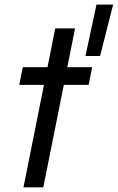

<svg xmlns="http://www.w3.org/2000/svg" viewBox="-20 -807 507 827"><path d="M169.4 -441.4H63L78.1 -517.6H184.6L217.8 -684.6H303.2L270 -517.6H377L361.8 -441.4H254.9L166.5 0H81.1ZM395.5 -787.1H467.3L411.1 -565.9H348.1Z"/></svg>

Font: Reddit Sans Chocolate
Style: Italic
Weight: 400
Italic angle: -11.25°
Designer: Stephen Hutchings
Version: Version 1.013